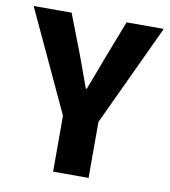

<svg xmlns="http://www.w3.org/2000/svg" viewBox="-81 -694 669 757"><g transform="rotate(10 253.5 -315.0)"><path d="M182 0V-224L-7 -630H145L201 -485Q214 -450 226.5 -416Q239 -382 252 -345H256Q270 -382 283 -416Q296 -450 309 -485L365 -630H514L324 -224V0Z"/></g></svg>

Font: Narnoor ExtraBold
Style: Regular
Weight: 800
Designer: S. Sridhar Murthy
Foundry: SIL International
Version: Version 3.000